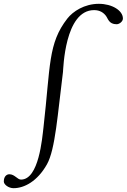

<svg xmlns="http://www.w3.org/2000/svg" viewBox="-172 -793 664 1006"><path d="M-152 158C-152 174 -127 193 -101 193C-45 193 24 157 74 68C118 -10 130 -196 158 -416C160 -430 166 -740 321 -740C352 -740 371 -726 383 -710C394 -696 398 -666 439 -666C453 -666 472 -680 472 -696C472 -738 415 -773 346 -773C270 -773 210 -733 181 -696C79 -565 93 -450 56 -127C49 -69 32 148 -62 148C-81 148 -95 120 -123 120C-136 120 -152 130 -152 158Z"/></svg>

Font: OFL Sorts Mill Goudy
Style: Italic
Weight: 500
Italic angle: -6°
Version: Version 003.000